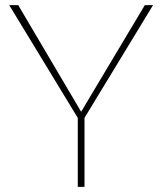

<svg xmlns="http://www.w3.org/2000/svg" viewBox="-20 -731 637 751"><path d="M51.3 -710.9 297.4 -293.9 546.4 -710.9H578.6L310.5 -270V0H284.2V-270L16.1 -710.9Z"/></svg>

Font: Vazirmatn RD FD Thin
Style: Regular
Weight: 100
Designer: Saber Rastikerdar
Foundry: Saber Rastikerdar
Version: Version 33.003